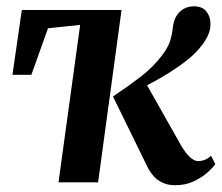

<svg xmlns="http://www.w3.org/2000/svg" viewBox="-20 -564 688 594"><path d="M283.5 0H161L228 -487L128.5 -476.5L77 -332.5H18.5L47.5 -533H356ZM522 9Q499 9 482.8 1.2Q466.5 -6.5 456 -18.2Q445.5 -30 438.5 -43L329.5 -265.5Q376.5 -297 414.2 -325.8Q452 -354.5 480 -391Q500.5 -417.5 506.8 -438.8Q513 -460 514.5 -478Q517 -500 526 -514.8Q535 -529.5 549 -537Q563 -544.5 579 -544.5Q606 -544.5 618.2 -529Q630.5 -513.5 631 -493.5Q632 -472 623.2 -454Q614.5 -436 603 -422Q587.5 -401.5 562.8 -381.2Q538 -361 509.8 -343Q481.5 -325 454.5 -310.5Q427.5 -296 407 -286.5L423.5 -320.5L540.5 -113.5Q547.5 -101.5 556.2 -90.2Q565 -79 574.8 -72.2Q584.5 -65.5 593.5 -65.5Q602 -65.5 612.2 -69Q622.5 -72.5 633 -82L646 -56.5Q638 -44.5 620.5 -29.2Q603 -14 578.2 -2.5Q553.5 9 522 9Z"/></svg>

Font: Merriweather 72pt SemiBold
Style: Italic
Weight: 600
Italic angle: -7.8°
Version: Version 2.101